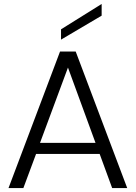

<svg xmlns="http://www.w3.org/2000/svg" viewBox="-20 -949 684 969"><path d="M23 0ZM23 0ZM622 0H546L483 -172H162L98 0H23L283 -689H362ZM462 -228 323 -608 182 -228ZM288 -749V-801L493 -929V-870Z"/></svg>

Font: Ulagadi Sans Light
Style: Regular
Weight: 300
Designer: Ninad Kale (Devanagari), Jonny Pinhorn (Latin)
Foundry: Indian Type Foundry
Version: Version 3.01;March 29, 2020;FontCreator 12.0.0.2522 64-bit; 